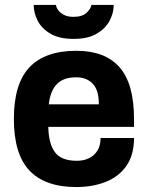

<svg xmlns="http://www.w3.org/2000/svg" viewBox="-20 -743 596 775"><path d="M288 12Q162 12 99 -54.5Q36 -121 36 -263Q36 -405 99 -471.5Q162 -538 288 -538Q404 -538 462.5 -471.5Q521 -405 521 -263V-231H175Q176 -164 201.5 -129Q227 -94 290 -94Q318 -94 339.5 -104.5Q361 -115 373.5 -135.5Q386 -156 386 -186H521Q521 -118 490.5 -74Q460 -30 407 -9Q354 12 288 12ZM177 -322H379Q379 -380 354 -405.5Q329 -431 288 -431Q236 -431 209.5 -403.5Q183 -376 177 -322ZM277 -586Q219 -586 183.5 -607Q148 -628 132 -659.5Q116 -691 116 -723H206Q207 -713 215 -702Q223 -691 238 -683Q253 -675 277 -675Q312 -675 329.5 -691.5Q347 -708 349 -723H439Q439 -691 422.5 -659.5Q406 -628 370.5 -607Q335 -586 277 -586Z"/></svg>

Font: Archivo VF Beta
Style: Regular
Weight: 400
Designer: Hector Gatti
Foundry: Omnibus-Type
Version: Version 1.002